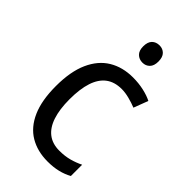

<svg xmlns="http://www.w3.org/2000/svg" viewBox="-230 -809 890 890"><g transform="rotate(45 215.5 -364.0)"><path d="M271 10Q204 10 154.5 -19.5Q105 -49 78 -110Q51 -171 51 -265Q51 -360 79 -422.5Q107 -485 157.5 -515.5Q208 -546 276 -546Q313 -546 346.5 -538.5Q380 -531 403 -519L376 -448Q354 -457 327 -464Q300 -471 277 -471Q230 -471 199.5 -448Q169 -425 154 -379.5Q139 -334 139 -266Q139 -201 154 -155.5Q169 -110 199 -87Q229 -64 274 -64Q310 -64 339.5 -72Q369 -80 395 -93V-19Q370 -5 339.5 2.5Q309 10 271 10ZM258 -738Q279 -738 293 -724Q307 -710 307 -681Q307 -653 293 -639Q279 -625 258 -625Q236 -625 221.5 -639Q207 -653 207 -681Q207 -710 221 -724Q235 -738 258 -738Z"/></g></svg>

Font: Noto Sans Devanagari SemiCondensed
Style: Regular
Weight: 400
Width: 4
Designer: Jelle Bosma - Monotype Design Team
Foundry: Monotype Imaging Inc.
Version: Version 2.006